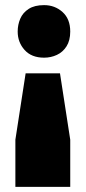

<svg xmlns="http://www.w3.org/2000/svg" viewBox="-20 -574 334 749"><path d="M254 155H40V-29L80 -288H214L254 -29ZM152 -349Q103 -349 76 -379Q49 -409 49 -451Q49 -477.5 59 -501Q69 -524.5 91.8 -539.2Q114.5 -554 152 -554Q194 -554 224 -527Q254 -500 254 -451Q254 -416 239.5 -393.2Q225 -370.5 201.8 -359.8Q178.5 -349 152 -349Z"/></svg>

Font: Argentum Novus Black
Style: Regular
Weight: 900
Designer: Julieta Ulanovsky (font) & Cristiano Sobral (main changes)
Foundry: Julieta Ulanovsky (font) & Cristiano Sobral (main changes)
Version: Version 3.00;November 27, 2020;FontCreator 13.0.0.2655 64-bi